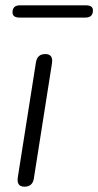

<svg xmlns="http://www.w3.org/2000/svg" viewBox="-20 -695 369 721"><path d="M72 6Q41 6 47 -30L115 -461Q120 -492 150 -492Q181 -492 175 -456L107 -24Q102 6 72 6ZM53 -629Q27 -629 27 -649Q27 -675 55 -675H303Q329 -675 329 -656Q329 -629 301 -629Z"/></svg>

Font: Nunito Light
Style: Italic
Weight: 300
Italic angle: -9°
Designer: Vernon Adams
Foundry: Vernon Adams
Version: Version 3.601; ttfautohint (v1.8.2.53-6de2)